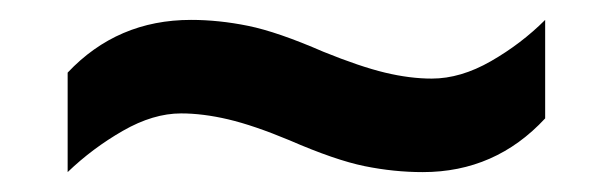

<svg xmlns="http://www.w3.org/2000/svg" viewBox="-20 -449 617 193"><path d="M271 -308Q235 -323 209.5 -329Q184 -335 162 -335Q134 -335 103.5 -317.5Q73 -300 48 -276V-376Q98 -429 172 -429Q200 -429 229.5 -423Q259 -417 305 -397Q342 -382 367 -376Q392 -370 414 -370Q443 -370 473.5 -387.5Q504 -405 528 -429V-330Q478 -276 405 -276Q376 -276 346.5 -282Q317 -288 271 -308Z"/></svg>

Font: Noto Sans Lao Looped SemiBold
Style: Regular
Weight: 600
Designer: Mark Frömberg, Ben Mitchell
Foundry: The Fontpad Ltd
Version: Version 1.002; ttfautohint (v1.8.4.7-5d5b)